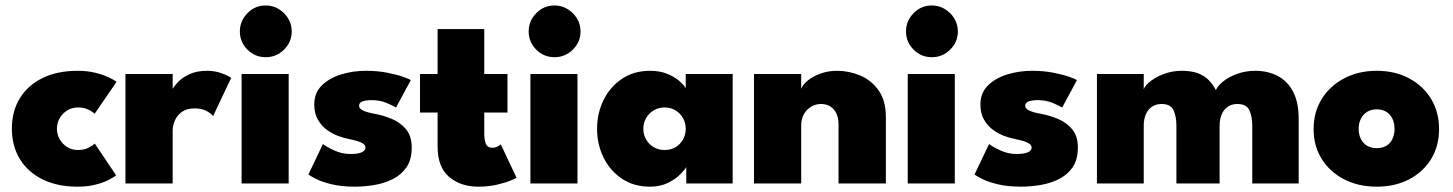

<svg xmlns="http://www.w3.org/2000/svg" viewBox="-20 -688 5450 720"><path d="M272 -125.5Q296 -125.5 312.5 -134.2Q329 -143 335.5 -149.5L415.5 -30.5Q406.5 -23 386.8 -13Q367 -3 337.8 4.5Q308.5 12 271 12Q194.5 12 139.2 -15.5Q84 -43 54.2 -92Q24.5 -141 24.5 -205.5Q24.5 -270.5 54.2 -319.2Q84 -368 139.2 -395.2Q194.5 -422.5 271 -422.5Q307.5 -422.5 337 -415.2Q366.5 -408 387.2 -398.2Q408 -388.5 417 -381L335 -261.5Q332 -264.5 323.5 -270.2Q315 -276 302.2 -280.5Q289.5 -285 272 -285Q250 -285 232.2 -274Q214.5 -263 204 -245.2Q193.5 -227.5 193.5 -205.5Q193.5 -183.5 204 -165.5Q214.5 -147.5 232.2 -136.5Q250 -125.5 272 -125.5Z M627.5 0H450.5V-410.5H627.5V-350H625Q630 -361 645.2 -378Q660.5 -395 688.2 -408.8Q716 -422.5 757.5 -422.5Q785.5 -422.5 810.5 -413.5Q835.5 -404.5 847 -396L779 -252.5Q772.5 -262 754.5 -271.8Q736.5 -281.5 710 -281.5Q680 -281.5 661.8 -268.2Q643.5 -255 635.5 -235.5Q627.5 -216 627.5 -198Z M886 0V-410.5H1062.5V0ZM976.5 -473.5Q936 -473.5 907.8 -502Q879.5 -530.5 879.5 -570Q879.5 -609.5 907.8 -638.5Q936 -667.5 976.5 -667.5Q1003 -667.5 1025 -654.2Q1047 -641 1060.5 -619Q1074 -597 1074 -570Q1074 -530.5 1045.2 -502Q1016.5 -473.5 976.5 -473.5Z M1352.5 -422.5Q1395.5 -422.5 1431.2 -415.5Q1467 -408.5 1490.8 -400.2Q1514.5 -392 1520.5 -387.5L1465 -284.5Q1456 -291 1430.2 -301.8Q1404.5 -312.5 1373.5 -312.5Q1353 -312.5 1339.8 -307.8Q1326.5 -303 1326.5 -291.5Q1326.5 -280.5 1342 -273.2Q1357.5 -266 1389 -260.5Q1417.5 -255 1449 -242.2Q1480.5 -229.5 1502.2 -203.8Q1524 -178 1524 -135Q1524 -89 1504 -60.2Q1484 -31.5 1451.8 -15.8Q1419.5 0 1382.2 6Q1345 12 1311 12Q1261 12 1224.5 3.2Q1188 -5.5 1166.2 -16.5Q1144.5 -27.5 1136.5 -33.5L1191 -148Q1204 -137.5 1233.2 -124Q1262.5 -110.5 1294 -110.5Q1322 -110.5 1336.2 -116.8Q1350.5 -123 1350.5 -134Q1350.5 -142.5 1343.5 -148Q1336.5 -153.5 1323 -158Q1309.5 -162.5 1289 -166.5Q1270.5 -170 1248 -178.2Q1225.5 -186.5 1205.2 -201.5Q1185 -216.5 1171.8 -239.8Q1158.5 -263 1158.5 -296.5Q1158.5 -339.5 1186.5 -367.2Q1214.5 -395 1258.8 -408.8Q1303 -422.5 1352.5 -422.5Z M1555 -410.5H1621V-579H1796V-410.5H1883V-266H1796V-186Q1796 -164.5 1801.8 -149.2Q1807.5 -134 1826.5 -134Q1838 -134 1847 -139.2Q1856 -144.5 1858 -146.5L1917 -21.5Q1913 -18.5 1892.8 -10.2Q1872.5 -2 1841.8 5Q1811 12 1773.5 12Q1707 12 1664 -24.8Q1621 -61.5 1621 -138V-266H1555Z M1969 0V-410.5H2145.5V0ZM2059.5 -473.5Q2019 -473.5 1990.8 -502Q1962.5 -530.5 1962.5 -570Q1962.5 -609.5 1990.8 -638.5Q2019 -667.5 2059.5 -667.5Q2086 -667.5 2108 -654.2Q2130 -641 2143.5 -619Q2157 -597 2157 -570Q2157 -530.5 2128.2 -502Q2099.5 -473.5 2059.5 -473.5Z M2553.5 0V-61.5Q2548.5 -52 2531 -34.2Q2513.5 -16.5 2484.8 -2.2Q2456 12 2417.5 12Q2356.5 12 2312 -18Q2267.5 -48 2243.2 -97.5Q2219 -147 2219 -205Q2219 -263 2243.2 -312.5Q2267.5 -362 2312 -392.2Q2356.5 -422.5 2417.5 -422.5Q2454 -422.5 2481.2 -411.5Q2508.5 -400.5 2526.2 -385.5Q2544 -370.5 2551.5 -357V-410.5H2727.5V0ZM2392.5 -205Q2392.5 -183 2403 -164.8Q2413.5 -146.5 2431.5 -136Q2449.5 -125.5 2472.5 -125.5Q2495.5 -125.5 2513.2 -136Q2531 -146.5 2541.2 -164.8Q2551.5 -183 2551.5 -205Q2551.5 -227 2541.2 -245.2Q2531 -263.5 2513.2 -274.2Q2495.5 -285 2472.5 -285Q2449.5 -285 2431.5 -274.2Q2413.5 -263.5 2403 -245.2Q2392.5 -227 2392.5 -205Z M3119 -422.5Q3163.5 -422.5 3205.5 -405Q3247.5 -387.5 3274.8 -349Q3302 -310.5 3302 -248.5V0H3124.5V-220Q3124.5 -257.5 3106.5 -277.8Q3088.5 -298 3058.5 -298Q3039 -298 3022 -288Q3005 -278 2994.8 -260Q2984.5 -242 2984.5 -218V0H2807.5V-410.5H2984.5V-355Q2991 -371.5 3010 -386.8Q3029 -402 3057.5 -412.2Q3086 -422.5 3119 -422.5Z M3384 0V-410.5H3560.5V0ZM3474.5 -473.5Q3434 -473.5 3405.8 -502Q3377.5 -530.5 3377.5 -570Q3377.5 -609.5 3405.8 -638.5Q3434 -667.5 3474.5 -667.5Q3501 -667.5 3523 -654.2Q3545 -641 3558.5 -619Q3572 -597 3572 -570Q3572 -530.5 3543.2 -502Q3514.5 -473.5 3474.5 -473.5Z M3850.5 -422.5Q3893.5 -422.5 3929.2 -415.5Q3965 -408.5 3988.8 -400.2Q4012.5 -392 4018.5 -387.5L3963 -284.5Q3954 -291 3928.2 -301.8Q3902.5 -312.5 3871.5 -312.5Q3851 -312.5 3837.8 -307.8Q3824.5 -303 3824.5 -291.5Q3824.5 -280.5 3840 -273.2Q3855.5 -266 3887 -260.5Q3915.5 -255 3947 -242.2Q3978.5 -229.5 4000.2 -203.8Q4022 -178 4022 -135Q4022 -89 4002 -60.2Q3982 -31.5 3949.8 -15.8Q3917.5 0 3880.2 6Q3843 12 3809 12Q3759 12 3722.5 3.2Q3686 -5.5 3664.2 -16.5Q3642.5 -27.5 3634.5 -33.5L3689 -148Q3702 -137.5 3731.2 -124Q3760.5 -110.5 3792 -110.5Q3820 -110.5 3834.2 -116.8Q3848.5 -123 3848.5 -134Q3848.5 -142.5 3841.5 -148Q3834.5 -153.5 3821 -158Q3807.5 -162.5 3787 -166.5Q3768.5 -170 3746 -178.2Q3723.5 -186.5 3703.2 -201.5Q3683 -216.5 3669.8 -239.8Q3656.5 -263 3656.5 -296.5Q3656.5 -339.5 3684.5 -367.2Q3712.5 -395 3756.8 -408.8Q3801 -422.5 3850.5 -422.5Z M4687 -422.5Q4734 -422.5 4770.8 -403.5Q4807.5 -384.5 4828.8 -344.8Q4850 -305 4850 -242V0H4676V-217Q4676 -251 4665.2 -274.5Q4654.5 -298 4620 -298Q4598 -298 4583 -287Q4568 -276 4560.8 -257.8Q4553.5 -239.5 4553.5 -217V0H4391.5V-217Q4391.5 -251 4380.8 -274.5Q4370 -298 4336 -298Q4314 -298 4299 -287.2Q4284 -276.5 4276.5 -258.2Q4269 -240 4269 -217V0H4093.5V-410.5H4269V-353.5Q4275 -369 4296.2 -385Q4317.5 -401 4347.8 -411.8Q4378 -422.5 4411 -422.5Q4447.5 -422.5 4471.8 -413.5Q4496 -404.5 4512.2 -388Q4528.5 -371.5 4539.5 -350Q4546.5 -366.5 4567.5 -383.2Q4588.5 -400 4620 -411.2Q4651.5 -422.5 4687 -422.5Z M5143 12Q5074 12 5020.5 -15.5Q4967 -43 4936.5 -91.8Q4906 -140.5 4906 -204Q4906 -267.5 4936.5 -316.8Q4967 -366 5020.5 -394.2Q5074 -422.5 5143 -422.5Q5211.5 -422.5 5264.2 -394.2Q5317 -366 5346.8 -316.8Q5376.5 -267.5 5376.5 -204Q5376.5 -140.5 5346.8 -91.8Q5317 -43 5264.2 -15.5Q5211.5 12 5143 12ZM5143 -132.5Q5163.5 -132.5 5178.5 -141.2Q5193.5 -150 5201.5 -166.5Q5209.5 -183 5209.5 -205Q5209.5 -226.5 5201.5 -243Q5193.5 -259.5 5178.5 -268.8Q5163.5 -278 5143 -278Q5122 -278 5107 -268.8Q5092 -259.5 5083.5 -243Q5075 -226.5 5075 -205Q5075 -183 5083.5 -166.5Q5092 -150 5107 -141.2Q5122 -132.5 5143 -132.5Z"/></svg>

Font: League Spartan Thin ExtraBold
Style: Regular
Weight: 800
Version: Version 2.002